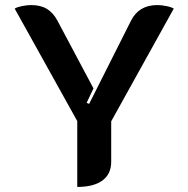

<svg xmlns="http://www.w3.org/2000/svg" viewBox="-20 -729 744 758"><path d="M285 -251 38 -695Q47 -701 67 -705Q87 -709 103 -709Q140 -709 165 -694Q190 -679 207 -647L349 -380L322 -323L332 -319L497 -647Q528 -709 601 -709Q617 -709 637 -705Q657 -701 666 -695L419 -250V-90Q419 -42 384.5 -16.5Q350 9 285 9Z"/></svg>

Font: K2D
Style: Bold
Weight: 700
Designer: Katatrad Aksorn Co.,Ltd.
Foundry: Cadson Demak Co.,Ltd.
Version: Version 1.000; ttfautohint (v1.6)